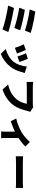

<svg xmlns="http://www.w3.org/2000/svg" viewBox="2019 -2857 942 5020"><g transform="rotate(90 2490.0 -347.0)"><path d="M501 -762Q729 -716 841 -678L779 -527Q724 -548 577 -585Q478 -609 384 -628Q290 -647 227 -654L283 -798Q362 -788 501 -762ZM771 -403 712 -251Q628 -282 471.5 -320Q315 -358 182 -379L238 -526Q375 -503 529.5 -468Q684 -433 771 -403ZM445 -192Q701 -136 817 -93L750 59Q674 30 519 -10Q414 -36 308.5 -57Q203 -78 127 -89L188 -242Q293 -225 445 -192Z M1601 -383 1456 -333Q1446 -373 1420 -442.5Q1394 -512 1373 -557L1517 -604Q1533 -572 1557 -508Q1581 -444 1601 -383ZM1862 -435Q1819 -269 1728 -151Q1661 -64 1572 1.5Q1483 67 1389 104L1262 -26Q1354 -50 1446 -104.5Q1538 -159 1597 -234Q1646 -297 1679 -388.5Q1712 -480 1719 -577L1890 -522Q1869 -459 1862 -435ZM1379 -320 1231 -265Q1214 -322 1186 -393Q1158 -464 1139 -498L1285 -550Q1306 -509 1334 -441Q1362 -373 1379 -320Z M2891 -627 2879 -586Q2852 -482 2819 -393Q2786 -304 2728 -224Q2659 -132 2555 -58.5Q2451 15 2321 57L2189 -88Q2328 -120 2422.5 -178.5Q2517 -237 2582 -319Q2627 -375 2654.5 -443Q2682 -511 2692 -577H2645H2570H2481H2390H2310H2252Q2167 -577 2122 -572V-743Q2194 -734 2252 -734H2442H2520H2594H2654H2693Q2750 -734 2785 -743L2905 -666Q2896 -647 2891 -627Z M3435 -439Q3511 -485 3580.5 -545.5Q3650 -606 3691 -658L3811 -540Q3768 -492 3687 -430.5Q3606 -369 3508 -311Q3444 -272 3341.5 -229.5Q3239 -187 3149 -158L3078 -300Q3174 -321 3271 -360.5Q3368 -400 3435 -439ZM3588 -371V-26Q3588 62 3596 94H3416Q3422 58 3422 -26V-342Z M4103 -478Q4186 -473 4239 -473H4478H4565H4647H4718H4770Q4804 -473 4838 -476L4893 -480V-289L4838 -293Q4788 -295 4770 -295H4564H4477H4389H4308H4239Q4148 -295 4066 -289V-480Z"/></g></svg>

Font: Merged Yaku Han JP Black
Style: Regular
Weight: 900
Designer: Ryoko NISHIZUKA 西塚涼子 (kana, bopomofo & ideographs); Paul D. Hunt (Latin, Greek & Cyrillic); Sandoll Communications 산돌커뮤니
Foundry: Adobe
Version: Version 2.004